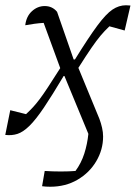

<svg xmlns="http://www.w3.org/2000/svg" viewBox="-29 -508 516 730"><path d="M-9 5 10 -89 70 -74Q85 -88 97 -101Q109 -114 122.5 -132Q136 -150 154 -177.5Q172 -205 200 -249L137 -421Q120 -420 101.5 -417.5Q83 -415 67 -412Q71 -446 92.5 -465.5Q114 -485 141 -485Q170 -485 188 -463L251 -282H256Q308 -366 341 -410.5Q374 -455 398.5 -471.5Q423 -488 450 -488Q454 -488 458 -487.5Q462 -487 467 -487L445 -392L387 -408Q368 -390 353 -372Q338 -354 319 -326.5Q300 -299 269 -250L349 -56Q355 -40 359 -22.5Q363 -5 363 11Q363 61 337 105Q311 149 265.5 175.5Q220 202 162 202Q156 202 146 201.5Q136 201 131 200L141 142Q170 144 202 144Q234 144 258 142Q280 112 291.5 76Q303 40 307 1L216 -219H213Q169 -145 138 -99Q107 -53 83 -29.5Q59 -6 37.5 1Q16 8 -9 5Z"/></svg>

Font: Piazzolla Light
Style: Italic
Weight: 300
Italic angle: -11.3°
Designer: Juan Pablo del Peral
Foundry: Huerta Tipografica
Version: Version 1.330